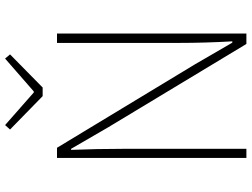

<svg xmlns="http://www.w3.org/2000/svg" viewBox="-134 -830 965 736"><g transform="rotate(-90 348.0 -462.5)"><path d="M110 0V-726H149L469 -197L552 -54H557Q551 -159 551 -259V-726H587V0H547L228 -529L145 -672H141Q143 -621 144 -573Q145 -525 145 -473V0ZM347 -781 219 -906 236 -925 361 -815H365L491 -925L507 -906L380 -781Z"/></g></svg>

Font: Source Han Sans SC ExtraLight
Style: Regular
Weight: 250
Designer: Ryoko NISHIZUKA 西塚涼子 (kana, bopomofo & ideographs); Paul D. Hunt (Latin, Greek & Cyrillic); Sandoll Communications 산돌커뮤니
Foundry: Adobe
Version: Version 2.004;hotconv 1.0.118;makeotfexe 2.5.65603